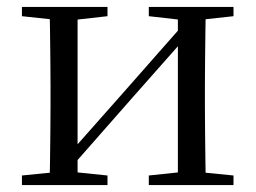

<svg xmlns="http://www.w3.org/2000/svg" viewBox="-20 -536 741 556"><path d="M43.5 0V-27.8L151.7 -38.6H186.3L291.3 -27.8V0ZM410.9 0V-27.8L513.6 -38.6H548L656.2 -27.8V0ZM123.1 0Q124.3 -24.4 124.8 -65.3Q125.3 -106.3 125.8 -150.3Q126.3 -194.3 126.3 -228.5V-288.3Q126.3 -321.7 125.8 -365.7Q125.3 -409.7 124.8 -450.7Q124.3 -491.8 123.1 -516H204.7V0ZM182.1 -46.9 146.9 -65.8H158.3L335.2 -265.6L516 -470.9L549.7 -451H538.4L360.1 -249.4ZM495.1 0V-516H576.4Q575.4 -491.8 574.9 -450.7Q574.4 -409.7 573.9 -365.7Q573.4 -321.7 573.4 -288.3V-228.5Q573.4 -194.3 573.9 -150.3Q574.4 -106.3 574.9 -65.3Q575.4 -24.4 576.4 0ZM43.5 -489.1V-516H291.3V-489.1L187.1 -477.4H152.7ZM410.9 -489.1V-516H656.2V-489.1L548.8 -477.4H514.4Z"/></svg>

Font: Noto Serif HK
Style: Regular
Weight: 200
Designer: Ryoko NISHIZUKA 西塚涼子 (kana & ideographs); Frank Grießhammer (Latin, Greek & Cyrillic); Wenlong ZHANG 张文龙 (bopomofo); San
Foundry: Adobe
Version: Version 2.001;hotconv 1.1.0;makeotfexe 2.6.0